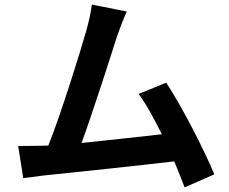

<svg xmlns="http://www.w3.org/2000/svg" viewBox="-20 -771 996 834"><path d="M910.9 -13.8C866.8 -120.7 769.9 -308.9 702.1 -411.9L582 -362.9C614 -321 648.8 -256.7 682.9 -187.9C585.9 -176.8 450.3 -161.9 334.2 -149.9C381 -277.7 459.2 -521 489 -615.1C503.9 -657 517 -691.8 530.9 -720.9L378.9 -751.1C375 -720.2 369 -690 355.8 -641C327.8 -541.9 246.1 -279.8 190 -138.8L164.1 -138.1C133.2 -137.1 92 -137.1 58.9 -137.1L81 2.8C111.9 -1.1 147 -6 171.2 -8.9C292.3 -21 581 -51.8 736.9 -70C753.9 -29.1 769.9 11 782 43Z"/></svg>

Font: Karasuma Gothic
Style: Bold
Weight: 700
Designer: Rasmus Andersson / Ryoko Nishizuka
Foundry: Genbu
Version: Version 1.00